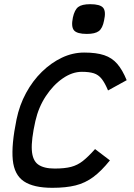

<svg xmlns="http://www.w3.org/2000/svg" viewBox="-20 -883 640 917"><path d="M434 -171 505 -117Q464 -66 425.5 -37.5Q387 -9 341 2.5Q295 14 230 14Q140 14 94 -17Q48 -48 41 -119.5Q34 -191 59 -313Q73 -381 104.5 -439Q136 -497 180 -540Q224 -583 275.5 -607.5Q327 -632 382 -632Q440 -632 477.5 -619.5Q515 -607 540 -578Q565 -549 585 -500L496 -451Q481 -487 465.5 -506.5Q450 -526 428 -533Q406 -540 371 -540Q325 -540 279.5 -508.5Q234 -477 199 -424Q164 -371 149 -305Q129 -216 132 -166.5Q135 -117 162 -97.5Q189 -78 241 -78Q289 -78 319.5 -86Q350 -94 375.5 -114Q401 -134 434 -171ZM395 -721Q348 -721 333.5 -738Q319 -755 328 -799Q336 -836 353.5 -849.5Q371 -863 411 -863Q458 -863 472.5 -846Q487 -829 477 -785Q470 -748 452 -734.5Q434 -721 395 -721Z"/></svg>

Font: Victor Mono Thin
Style: Italic
Weight: 100
Italic angle: -12°
Monospace: yes
Designer: Rune Bjørnerås
Version: Version 1.561;gftools[0.9.30]